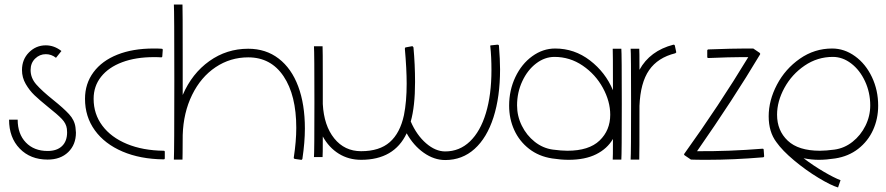

<svg xmlns="http://www.w3.org/2000/svg" viewBox="-20 -704 3909 847"><path d="M227 -449Q207 -465 182 -465Q155 -465 135 -445.5Q115 -426 115 -395Q115 -360 140 -331.5Q165 -303 215 -263Q260 -227 284.5 -200.5Q309 -174 313 -142Q315 -126 315 -119Q315 -66 281 -33Q247 0 190 0Q114 0 67 -48.5Q20 -97 20 -176H58Q58 -113 94 -75.5Q130 -38 190 -38Q231 -38 253.5 -59.5Q276 -81 276 -120Q276 -130 275 -136Q272 -159 253 -179Q234 -199 191 -233Q154 -263 132 -284Q110 -305 93.5 -333.5Q77 -362 77 -395Q77 -442 108 -473Q139 -504 182 -504Q219 -504 251 -479Z M698 -484 696 -456Q696 -451 691 -451Q680 -452 659 -452Q579 -452 519 -429.5Q459 -407 426 -365.5Q393 -324 393 -268Q393 -201 431.5 -149.5Q470 -98 540 -69Q610 -40 702 -39Q707 -39 707 -34V-6Q707 -1 702 -1Q599 -2 520.5 -35.5Q442 -69 398.5 -129Q355 -189 355 -268Q355 -335 392.5 -385.5Q430 -436 498 -463Q566 -490 657 -490Q681 -490 693 -489Q698 -489 698 -484Z M1325 -137Q1325 -77 1314 -3Q1312 2 1308 1L1280 -3Q1275 -5 1276 -9Q1287 -81 1287 -140Q1287 -284 1231 -367.5Q1175 -451 1075 -451Q996 -451 931 -407.5Q866 -364 827.5 -285.5Q789 -207 786 -108Q786 -51 785.5 -28Q785 -5 785 0H747Q749 -38 749 -347Q749 -658 747 -684H785Q786 -673 786 -444V-285Q827 -380 903.5 -434.5Q980 -489 1075 -489Q1153 -489 1209.5 -445.5Q1266 -402 1295.5 -323Q1325 -244 1325 -137Z M2186 -398Q2186 -277 2157 -186.5Q2128 -96 2073.5 -47Q2019 2 1944 2Q1895 2 1849.5 -30Q1804 -62 1774 -116Q1719 1 1573 1Q1518 1 1474.5 -26Q1431 -53 1404 -102Q1404 -16 1403 -11H1365Q1367 -31 1367 -253Q1367 -474 1365 -500H1403Q1404 -492 1404 -348V-245Q1409 -150 1454.5 -93.5Q1500 -37 1573 -37Q1654 -37 1699.5 -77Q1745 -117 1762 -196Q1774 -256 1774 -335Q1774 -399 1766 -489Q1766 -491 1767 -493Q1768 -495 1770 -495L1797 -500Q1799 -501 1801 -499Q1803 -497 1804 -495Q1811 -419 1811 -342Q1811 -235 1792 -168Q1818 -108 1859.5 -72Q1901 -36 1944 -36Q2007 -36 2053 -80Q2099 -124 2123.5 -205Q2148 -286 2148 -395Q2148 -454 2143 -499Q2141 -504 2147 -504L2175 -507Q2180 -507 2181 -503Q2186 -441 2186 -398Z M2723 -246Q2723 -24 2721 0H2683Q2684 -7 2684 -91Q2659 -48 2610 -23.5Q2561 1 2488 1Q2455 1 2416 -5Q2357 -14 2314 -47.5Q2271 -81 2248.5 -130.5Q2226 -180 2226 -238Q2226 -306 2253.5 -364Q2281 -422 2328 -456Q2375 -490 2429 -490Q2514 -490 2582.5 -437.5Q2651 -385 2684 -306Q2684 -481 2683 -489H2721Q2723 -469 2723 -246ZM2483 -39Q2578 -39 2625 -84Q2672 -129 2672 -198Q2672 -257 2639.5 -316.5Q2607 -376 2550.5 -414.5Q2494 -453 2426 -453Q2383 -453 2345 -424Q2307 -395 2284 -345.5Q2261 -296 2261 -239Q2261 -192 2282 -149.5Q2303 -107 2339 -78.5Q2375 -50 2419 -44Q2457 -39 2483 -39Z M2959 -469Q2882 -450 2843.5 -394.5Q2805 -339 2801 -237Q2801 -12 2800 0H2762Q2764 -28 2764 -248Q2764 -471 2762 -489H2800Q2801 -484 2801 -396Q2847 -480 2951 -507Q2956 -507 2957 -503L2963 -475Q2964 -474 2962.5 -472Q2961 -470 2959 -469Z M3351 -15Q3351 -13 3349.5 -11.5Q3348 -10 3346 -10Q3216 1 3098 1Q3051 1 3028 0L3000 -19Q2996 -23 2999 -26Q3152 -239 3281 -452H3250Q3203 -452 3105 -448Q3100 -448 3100 -453V-481Q3100 -483 3101.5 -484.5Q3103 -486 3105 -486Q3213 -490 3268 -490H3303L3331 -471Q3335 -467 3333 -464Q3216 -268 3055 -37Q3195 -36 3344 -48Q3349 -48 3349 -43Z M3592 1Q3560 1 3525 -6Q3567 26 3613 53Q3659 80 3688 91L3677 123Q3646 114 3590.5 80.5Q3535 47 3483 3.5Q3431 -40 3405 -77Q3371 -122 3371 -191Q3371 -261 3407.5 -330.5Q3444 -400 3508.5 -445Q3573 -490 3651 -490Q3705 -490 3752 -456Q3799 -422 3826.5 -364Q3854 -306 3854 -238Q3854 -180 3831.5 -130.5Q3809 -81 3766 -47.5Q3723 -14 3664 -5Q3625 1 3592 1ZM3408 -198Q3408 -128 3455 -83.5Q3502 -39 3597 -39Q3623 -39 3661 -44Q3705 -50 3741 -78.5Q3777 -107 3798 -149.5Q3819 -192 3819 -239Q3819 -296 3796 -345.5Q3773 -395 3735 -424Q3697 -453 3654 -453Q3586 -453 3529.5 -414.5Q3473 -376 3440.5 -316.5Q3408 -257 3408 -198Z"/></svg>

Font: Vibes
Style: Regular
Weight: 400
Designer: AbdElmomen Kadhim
Version: Version 1.100